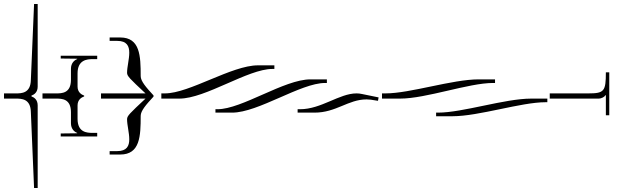

<svg xmlns="http://www.w3.org/2000/svg" viewBox="-29 -702 3077 958"><path d="M-9 -210H50C78 -210 124 -210 125 -142L141 236H159V210V-176C159 -204 142 -216 128 -221V-225C142 -230 159 -242 159 -270V-656V-682H141L125 -304C124 -236 78 -236 50 -236H-9Z M183 -210H251C279 -210 325 -210 325 -142V-87C325 -59 342 -44 356 -39V-37L274 -36V-21H456V-39H433C405 -39 358 -41 358 -109V-176C358 -204 377 -216 391 -221V-225C377 -230 358 -242 358 -270V-336C358 -403 405 -407 433 -407H456V-424H274V-410L356 -409V-407C342 -402 325 -387 325 -359V-304C325 -236 279 -236 251 -236H183Z M475 -210H697C618 -136 605 -124 605 -107C605 -78 616 -39 616 -7C616 26 604 52 556 52H518V69H571C670 69 673 -23 673 -124C673 -149 700 -180 737 -220V-226C700 -266 673 -297 673 -322C673 -423 670 -515 571 -515H518V-498H556C604 -498 616 -472 616 -439C616 -407 605 -368 605 -339C605 -322 618 -310 697 -236H475Z M1777 -233C1768 -235 1759 -236 1750 -236C1664 -236 1574 -157 1468 -157H1456V-140H1540C1649 -140 1708 -206 1800 -206C1814 -206 1828 -204 1844 -201L1857 -199L1860 -216ZM1520 -306C1389 -306 1178 -157 1056 -157H1046V-140H1129C1260 -140 1471 -288 1593 -288H1602V-306ZM776 -210H866C997 -210 1208 -358 1330 -358H1340V-376H1258C1127 -376 916 -236 794 -236H776Z M1877 -210H1967C2098 -210 2309 -288 2431 -288H2441V-306H2359C2228 -306 2017 -236 1895 -236H1877ZM2621 -210C2490 -210 2279 -140 2157 -140H2147V-122H2229C2360 -122 2571 -192 2693 -192H2702V-210Z M2907 -236H2714V-210H2957C2973 -210 2988 -219 2992 -227H2994V-127H3011V-341H2994C2994 -247 2986 -236 2907 -236Z"/></svg>

Font: FoglihtenDeH02
Style: Regular
Weight: 500
Designer: gluk (gluksza@wp.pl|www.glukfonts.pl)
Version: Version 0.68